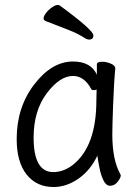

<svg xmlns="http://www.w3.org/2000/svg" viewBox="-20 -733 540 771"><path d="M195 18Q127 18 87 -32Q47 -82 47 -175Q47 -302 117.5 -394Q188 -486 273 -486Q345 -486 369 -433V-475Q369 -485 391 -485Q407 -485 425 -477.5Q443 -470 443 -458Q438 -411 434 -306Q431 -225 431 -193Q431 -91 463 -34L465 -29Q465 -19 452.5 -3Q440 13 422 13Q406 13 395.5 -8.5Q385 -30 379 -60.5Q373 -91 371 -108Q343 -49 295 -15.5Q247 18 195 18ZM194 -42Q236 -42 274 -72Q367 -147 367 -330Q367 -356 368 -374Q365 -371 355 -371Q349 -371 346 -376Q318 -428 273 -428Q220 -428 167.5 -358Q115 -288 115 -180Q115 -42 194 -42ZM337 -574Q332 -574 324 -578Q294 -598 251 -614.5Q208 -631 162 -649Q155 -653 155 -659Q155 -668 164.5 -680.5Q174 -693 188 -703Q202 -713 211 -713Q218 -713 220 -711Q355 -612 355 -591Q355 -574 337 -574Z"/></svg>

Font: LXGW WenKai Mono TC
Style: Regular
Weight: 400
Designer: LXGW / Fontworks Inc.
Foundry: LXGW / Fontworks Inc.
Version: Version 1.330